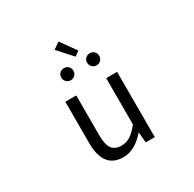

<svg xmlns="http://www.w3.org/2000/svg" viewBox="-199 -1156 1399 1383"><g transform="rotate(-30 500.0 -465.0)"><path d="M446.3 12.7Q281.2 12.7 281.2 -199.2V-543H372.1V-210Q372.1 -134.8 396.5 -100.6Q420.9 -66.4 474.6 -66.4Q515.6 -66.4 548.8 -87.4Q582 -108.4 621.1 -158.2V-543H711.9V0H636.7L628.9 -85H626Q541 12.7 446.3 12.7ZM507.8 -787.1 401.4 -905.3 455.1 -943.4 546.9 -815.4ZM429.2 -671.9Q415 -657.2 393.6 -657.2Q372.1 -657.2 357.4 -671.9Q342.8 -686.5 342.8 -708Q342.8 -729.5 357.4 -743.7Q372.1 -757.8 393.6 -757.8Q415 -757.8 429.2 -743.7Q443.4 -729.5 443.4 -708Q443.4 -686.5 429.2 -671.9ZM644 -671.9Q629.9 -657.2 608.4 -657.2Q586.9 -657.2 572.3 -671.9Q557.6 -686.5 557.6 -708Q557.6 -729.5 572.3 -743.7Q586.9 -757.8 608.4 -757.8Q629.9 -757.8 644 -743.7Q658.2 -729.5 658.2 -708Q658.2 -686.5 644 -671.9Z"/></g></svg>

Font: Gen Shin Gothic Monospace Regular
Style: Regular
Weight: 400
Designer: [Source Han Sans]
Ryoko NISHIZUKA  (kana & ideographs); Paul D. Hunt (Latin, Greek & Cyrillic); Wenlong ZHANG  (bopomofo
Version: Version 1.002.20150607